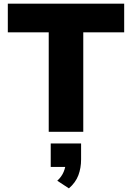

<svg xmlns="http://www.w3.org/2000/svg" viewBox="-20 -725 726 1056"><path d="M248 0V-547H23V-705H663V-547H438V0ZM359 311 295 269Q319 247 330 220.5Q341 194 341 172L377 193H259V64H426V152Q426 199 411 239Q396 279 359 311Z"/></svg>

Font: Nunito Sans 8pt Black
Style: Regular
Weight: 900
Version: Version 3.101;gftools[0.9.27]